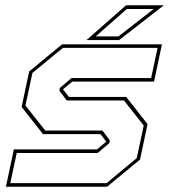

<svg xmlns="http://www.w3.org/2000/svg" viewBox="-20 -708 642 728"><path d="M2.5 0 32.5 -141.5H347.5L384.5 -172L384 -169.5L361 -199.5H143L62 -302.5L90.5 -437L215.5 -540H594L564 -398.5H254L217 -368L217.5 -371L241.5 -340.5H458.5L539.5 -237.5L511 -103L386 0ZM19 -13.5H384L498.5 -108.5L525 -232L450 -327H233L205 -364L207 -374.5L251 -412H553L577.5 -526.5H218.5L103 -431.5L76.5 -308L151.5 -213H368.5L396.5 -175.5L394.5 -165.5L350.5 -128H43.5ZM308 -556 458 -688H601.5L431.5 -556ZM343 -570H429L563 -674H461Z"/></svg>

Font: Tourney Thin Thin
Style: Italic
Weight: 250
Italic angle: -12°
Version: Version 1.015